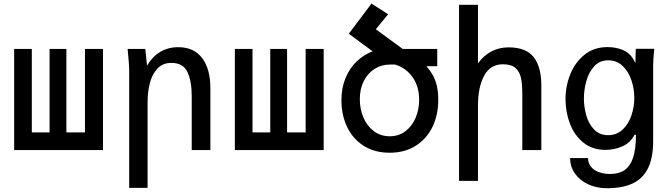

<svg xmlns="http://www.w3.org/2000/svg" viewBox="-20 -816 3640 1044"><path d="M540 0H57V-550H153V-96H249.5V-550H341V-96H442V-550H540Z M674 -550H770L779.5 -459Q808 -508 851.2 -533.8Q894.5 -559.5 949 -559.5Q1034.5 -559.5 1079.2 -500.2Q1124 -441 1124 -334.5V0H1022.5V-294.5Q1022.5 -374.5 999.2 -424.2Q976 -474 911.5 -474Q865 -474 836 -443Q807 -412 794.8 -363.8Q782.5 -315.5 782.5 -260.5V205.5H682.5V-413.5Q682.5 -447.5 680.5 -475.5Q678.5 -503.5 674 -550Z M1740 0H1257V-550H1353V-96H1449.5V-550H1541V-96H1642V-550H1740Z M1836.5 -270.5Q1836.5 -338 1859 -392Q1881.5 -446 1920 -482.5Q1958.5 -519 2006 -537L1876.5 -632.5L2000 -796.5L2090.5 -738.5L2023.5 -657L2169.5 -550H2357.5V-456H2299Q2321 -430 2334.5 -405.5Q2348 -381 2355.5 -348.5Q2363 -316 2363 -271.5Q2363 -192 2332 -127Q2301 -62 2241.2 -23.8Q2181.5 14.5 2099 14.5Q2016.5 14.5 1957.2 -23.5Q1898 -61.5 1867.2 -126.2Q1836.5 -191 1836.5 -270.5ZM2259 -273Q2259 -346 2223.5 -396.2Q2188 -446.5 2128.5 -465H2100Q2055 -465 2017.8 -442Q1980.5 -419 1958.5 -376.2Q1936.5 -333.5 1936.5 -276.5Q1936.5 -223 1956.2 -176.8Q1976 -130.5 2013 -102.8Q2050 -75 2099 -75Q2148.5 -75 2184.8 -102.8Q2221 -130.5 2240 -175.8Q2259 -221 2259 -273Z M2476 -790H2579V-472Q2610.5 -515 2652.8 -536.8Q2695 -558.5 2744.5 -558.5Q2840 -558.5 2881.8 -505.5Q2923.5 -452.5 2923.5 -351.5V0H2820V-306Q2820 -359.5 2812.5 -393.5Q2805 -427.5 2782 -447Q2759 -466.5 2714.5 -466.5Q2646.5 -466.5 2612.8 -404.8Q2579 -343 2579 -241.5V167.5H2476Z M3080 43.5H3177.5Q3177.5 71.5 3194 91.2Q3210.5 111 3237.8 120.5Q3265 130 3297 130Q3345 130 3375.8 109.2Q3406.5 88.5 3422.2 41.8Q3438 -5 3438 -83H3430Q3409 -41 3365.8 -21Q3322.5 -1 3271.5 -1Q3201 -1 3152 -40.8Q3103 -80.5 3079 -143.8Q3055 -207 3055 -277Q3055 -348 3081.2 -413Q3107.5 -478 3159 -519Q3210.5 -560 3283 -560Q3325 -560 3361.8 -546.2Q3398.5 -532.5 3420 -500.5L3425 -491.5Q3428.5 -485 3431.8 -479.2Q3435 -473.5 3435 -476.5L3437 -550.5H3537.5Q3531.5 -490.5 3531.5 -458.5V-49Q3531.5 42 3503.5 98.8Q3475.5 155.5 3420 181.5Q3364.5 207.5 3279.5 207.5Q3224 207.5 3178.2 186.2Q3132.5 165 3106.2 127.5Q3080 90 3080 43.5ZM3429 -283.5Q3429 -332.5 3413.2 -379.8Q3397.5 -427 3365.5 -457.5Q3333.5 -488 3287 -488Q3240 -488 3210.5 -455Q3181 -422 3168 -374.5Q3155 -327 3155 -280Q3155 -234.5 3167.8 -189Q3180.5 -143.5 3210 -112.2Q3239.5 -81 3286.5 -81Q3333 -81 3365.2 -111.2Q3397.5 -141.5 3413.2 -188Q3429 -234.5 3429 -283.5Z"/></svg>

Font: JuliaMono Medium
Style: Regular
Weight: 500
Monospace: yes
Designer: cormullion
Foundry: corm
Version: Version 0.054; ttfautohint (v1.8.4)